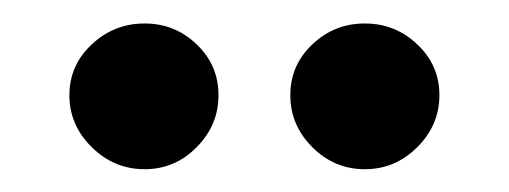

<svg xmlns="http://www.w3.org/2000/svg" viewBox="-20 -700 440 166"><path d="M40 -617.7Q40 -591.8 59.3 -572.8Q78.6 -553.7 105 -553.7Q131.3 -553.7 150.1 -572.8Q168.9 -591.8 168.9 -617.7Q168.9 -643.6 150.1 -661.6Q131.3 -679.7 105 -679.7Q78.6 -679.7 59.3 -661.6Q40 -643.6 40 -617.7ZM231 -617.7Q231 -591.8 250 -572.8Q269 -553.7 295.4 -553.7Q321.8 -553.7 340.8 -572.8Q359.9 -591.8 359.9 -617.7Q359.9 -643.6 340.8 -661.6Q321.8 -679.7 295.4 -679.7Q269 -679.7 250 -661.6Q231 -643.6 231 -617.7Z"/></svg>

Font: Estedad-FD-VF Thin
Style: Regular
Weight: 100
Designer: Amin Abedi
Version: Version 5.0